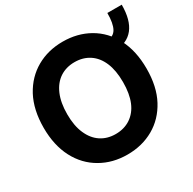

<svg xmlns="http://www.w3.org/2000/svg" viewBox="-166 -921 1105 1101"><g transform="rotate(-30 387.0 -370.5)"><path d="M606.9 -541 596.2 -615.2Q641.6 -615.2 660.4 -648.7Q679.2 -682.1 679.2 -751.5H774.4Q774.4 -547.4 606.9 -541ZM374.5 9.8Q277.3 9.8 200.7 -34.2Q121.6 -79.1 77.6 -163.3Q33.7 -247.6 33.7 -363.3Q33.7 -481.9 78.6 -566.4Q123.5 -649.4 200.4 -693.4Q277.3 -737.3 374.5 -737.3Q471.2 -737.3 548.3 -693.8Q627.4 -648.9 671.1 -564.5Q714.8 -480 714.8 -363.3Q714.8 -244.1 670.4 -161.1Q626 -78.1 549.1 -34.2Q472.2 9.8 374.5 9.8ZM472.2 -153.3Q559.1 -210.9 559.1 -363.3Q559.1 -440.9 536.6 -493.7Q514.2 -546.4 472.4 -574Q430.7 -601.6 374.5 -601.6Q319.3 -601.6 277.3 -574.2Q235.4 -546.4 212.4 -492.9Q189.5 -439.5 189.5 -363.3Q189.5 -286.6 212.9 -233.9Q235.8 -181.2 277.3 -153.6Q318.8 -126 374.5 -126Q430.2 -126 472.2 -153.3Z"/></g></svg>

Font: Inter Tight Stencil
Style: Bold
Weight: 700
Designer: Rasmus Andersson
Foundry: rsms
Version: Version 3.004;Glyphs 3.1.2 (3151)